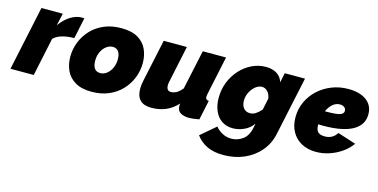

<svg xmlns="http://www.w3.org/2000/svg" viewBox="-91 -914 2979 1515"><g transform="rotate(15 1399.0 -156.5)"><path d="M96 -526H270L248 -426Q286 -479 332 -507.5Q378 -536 422 -536Q440 -536 444 -535L408 -364Q357 -364 312 -352Q267 -340 240 -312L174 0H-16Z M648 10Q565 10 513.5 -20.5Q462 -51 438.5 -102Q415 -153 415 -214Q415 -277 438 -335Q461 -393 504 -438.5Q547 -484 608.5 -510Q670 -536 748 -536Q832 -536 883 -506Q934 -476 957.5 -425.5Q981 -375 981 -313Q981 -250 958 -192Q935 -134 892 -88.5Q849 -43 787.5 -16.5Q726 10 648 10ZM675 -150Q704 -150 728.5 -168.5Q753 -187 768 -219.5Q783 -252 783 -292Q783 -332 767 -354Q751 -376 721 -376Q693 -376 668 -357.5Q643 -339 628 -307Q613 -275 613 -234Q613 -194 629 -172Q645 -150 675 -150Z M1136 10Q1013 10 1013 -114Q1013 -129 1015 -145.5Q1017 -162 1021 -180L1095 -526H1284L1220 -223Q1217 -208 1217 -196Q1217 -150 1255 -150Q1272 -150 1294 -160Q1316 -170 1345 -204L1414 -526H1604L1537 -210Q1534 -195 1534 -186Q1534 -161 1561 -160L1527 0Q1501 5 1480.5 7.5Q1460 10 1445 10Q1402 10 1374.5 -6.5Q1347 -23 1347 -63Q1347 -68 1347.5 -72.5Q1348 -77 1349 -82Q1304 -33 1251 -11.5Q1198 10 1136 10Z M1781 223Q1702 223 1647.5 197Q1593 171 1557 122L1679 18Q1700 45 1734 63.5Q1768 82 1810 82Q1858 82 1900.5 52Q1943 22 1957 -48L1964 -82Q1935 -41 1890 -20.5Q1845 0 1798 0Q1745 0 1707 -26.5Q1669 -53 1649.5 -99.5Q1630 -146 1630 -204Q1630 -273 1654 -333Q1678 -393 1719.5 -438.5Q1761 -484 1815 -510Q1869 -536 1929 -536Q1982 -536 2018 -513.5Q2054 -491 2067 -448L2084 -526H2249L2147 -48Q2130 34 2078.5 95Q2027 156 1950.5 189.5Q1874 223 1781 223ZM1899 -150Q1923 -150 1944.5 -163.5Q1966 -177 1990 -204L2010 -298Q2005 -334 1985 -355Q1965 -376 1939 -376Q1912 -376 1886.5 -355.5Q1861 -335 1844.5 -302.5Q1828 -270 1828 -233Q1828 -196 1847 -173Q1866 -150 1899 -150Z M2481 10Q2413 10 2362 -17.5Q2311 -45 2283 -95.5Q2255 -146 2255 -213Q2255 -281 2282 -339.5Q2309 -398 2356.5 -442Q2404 -486 2467 -511Q2530 -536 2602 -536Q2697 -536 2751 -495.5Q2805 -455 2805 -383Q2805 -295 2723 -249.5Q2641 -204 2482 -204Q2463 -204 2443 -205V-203Q2443 -162 2460 -144Q2477 -126 2517 -126Q2581 -126 2615 -180L2764 -132Q2735 -90 2689.5 -58Q2644 -26 2590 -8Q2536 10 2481 10ZM2568 -401Q2537 -401 2510.5 -378.5Q2484 -356 2467 -318Q2474 -318 2481 -318Q2558 -318 2588.5 -327.5Q2619 -337 2619 -362Q2619 -379 2605 -390Q2591 -401 2568 -401Z"/></g></svg>

Font: Raleway Black
Style: Italic
Weight: 900
Italic angle: -12°
Designer: Matt McInerney, Pablo Impallari, Rodrigo Fuenzalida
Foundry: Matt McInerney, Pablo Impallari, Rodrigo Fuenzalida
Version: Version 4.101;RELEASE